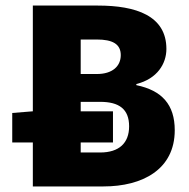

<svg xmlns="http://www.w3.org/2000/svg" viewBox="-20 -670 678 690"><path d="M98 0H352C492 0 608 -61 608 -202C608 -294 562 -345 470 -364V-368C546 -387 578 -442 578 -494C578 -614 468 -650 332 -650H98V-270L24 -264V-158H98ZM270 -404V-528H328C384 -528 414 -512 414 -472C414 -432 384 -404 328 -404ZM270 -122V-158H386V-270H270V-304H340C408 -304 444 -278 444 -216C444 -156 408 -122 340 -122Z"/></svg>

Font: Source Sans Pro Black
Style: Regular
Weight: 900
Designer: Paul D. Hunt
Foundry: Adobe Systems Incorporated
Version: Version 3.006;hotconv 1.0.111;makeotfexe 2.5.65597